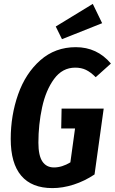

<svg xmlns="http://www.w3.org/2000/svg" viewBox="-20 -950 589 985"><path d="M549 -624 471 -554Q445 -580 421 -591.5Q397 -603 366 -603Q300 -603 257.5 -545Q215 -487 196 -399Q177 -311 177 -218Q177 -152 197.5 -121.5Q218 -91 257 -91Q298 -91 341 -117L365 -291H294L296 -393H512L465 -55Q414 -21 358 -3Q302 15 249 15Q143 15 89 -48.5Q35 -112 35 -237Q35 -358 73 -466Q111 -574 187 -641Q263 -708 369 -708Q478 -708 549 -624ZM456 -930 504 -831 298 -749 266 -814Z"/></svg>

Font: Fira Sans Extra Condensed SemiBold
Style: Italic
Weight: 600
Width: 3
Italic angle: -8°
Designer: Carrois Corporate & Edenspiekermann AG
Foundry: Carrois Corporate GbR & Edenspiekermann AG
Version: Version 4.203